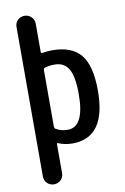

<svg xmlns="http://www.w3.org/2000/svg" viewBox="-104 -809 707 1088"><g transform="rotate(-10 250.0 -265.0)"><path d="M171.9 -427.7V-102.5Q171.9 -93.8 177.7 -89.8Q207 -71.3 247.1 -71.3Q342.8 -71.3 342.8 -259.8Q342.8 -362.3 316.9 -405.3Q291 -448.2 237.3 -448.2Q204.1 -448.2 179.7 -440.4Q171.9 -436.5 171.9 -427.7ZM61.5 165V-695.3Q61.5 -718.8 77.6 -734.4Q93.8 -750 116.7 -750Q139.6 -750 155.8 -733.9Q171.9 -717.8 171.9 -695.3V-532.2Q171.9 -523.4 179.7 -525.4Q211.9 -530.3 237.3 -530.3Q349.6 -530.3 401.4 -467.3Q453.1 -404.3 453.1 -259.8Q453.1 9.8 259.8 9.8Q217.8 9.8 179.7 -5.9Q171.9 -9.8 171.9 -2V165Q171.9 188.5 155.8 204.1Q139.6 219.7 116.7 219.7Q93.8 219.7 77.6 204.1Q61.5 188.5 61.5 165Z"/></g></svg>

Font: Rounded Mgen+ 1mn medium
Style: Regular
Weight: 500
Designer: [Source Han Sans]
Ryoko NISHIZUKA  (kana & ideographs); Paul D. Hunt (Latin, Greek & Cyrillic); Wenlong ZHANG  (bopomofo
Version: Version 1.059.20150602